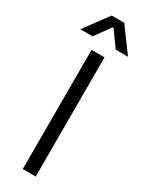

<svg xmlns="http://www.w3.org/2000/svg" viewBox="-251 -939 748 976"><g transform="rotate(30 123.0 -451.0)"><path d="M85 -700H161V0H85ZM86 -902H160L263 -762H191L126 -852H120L55 -762H-17Z"/></g></svg>

Font: Chakra Petch
Style: Regular
Weight: 400
Designer: Katatrad Aksorn Co.,Ltd.
Foundry: Cadson Demak Co.,Ltd.
Version: Version 1.000; ttfautohint (v1.6)